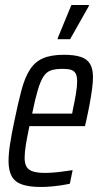

<svg xmlns="http://www.w3.org/2000/svg" viewBox="-20 -736 397 764"><path d="M143 8Q96 8 67.5 -2Q39 -12 26.5 -35Q14 -58 14 -95Q14 -124 20 -163Q26 -202 37 -254Q52 -327 65.5 -377.5Q79 -428 99 -459Q119 -490 151 -504Q183 -518 234 -518Q276 -518 301.5 -509.5Q327 -501 338.5 -481.5Q350 -462 350 -429Q350 -410 346.5 -383Q343 -356 337 -323.5Q331 -291 323 -255L318 -234H97Q88 -191 83 -160.5Q78 -130 78 -108Q78 -85 86 -72Q94 -59 112 -53.5Q130 -48 158 -48Q174 -48 193.5 -49.5Q213 -51 233 -54Q253 -57 269 -59L258 -5Q245 -2 225.5 1Q206 4 184.5 6Q163 8 143 8ZM108 -284H267L271 -305Q277 -332 282 -362Q287 -392 287 -412Q287 -434 280.5 -444.5Q274 -455 261.5 -458.5Q249 -462 229 -462Q201 -462 183 -456Q165 -450 153 -431.5Q141 -413 130.5 -378Q120 -343 108 -284ZM209 -580 210 -585 264 -716H334L333 -711L259 -580Z"/></svg>

Font: Saira ExtraCondensed
Style: Italic
Weight: 400
Width: 2
Italic angle: -12°
Designer: Hector Gatti with collaboration of the Omnibus-Type team
Foundry: Omnibus-Type
Version: Version 1.101